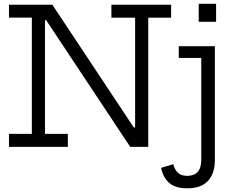

<svg xmlns="http://www.w3.org/2000/svg" viewBox="-20 -777 1256 1016"><path d="M669 0 170 -752H257L756 0ZM27.5 -684V-752H256.5L255.5 -670.5H218V-68.5H339V0H27.5V-68.5H148.5V-684ZM569.5 -683.5V-752H885.5V-683.5H764.5V0H670L643.5 -102.5H695V-683.5ZM926 -532.5H1117V69.5Q1117 140.5 1080.8 180Q1044.5 219.5 970.5 219.5Q908.5 219.5 875.8 191.2Q843 163 832.5 111L897 92Q905 123 922.5 138.2Q940 153.5 971 153.5Q1006.5 153.5 1025.8 132.8Q1045 112 1045 69.5V-470.5H926ZM1031.5 -757H1123.5V-661.5H1031.5Z"/></svg>

Font: Hepta Slab
Style: Regular
Weight: 400
Designer: Michael LaGattuta
Foundry: Michael LaGattuta
Version: Version 1.100